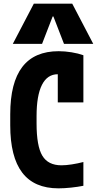

<svg xmlns="http://www.w3.org/2000/svg" viewBox="-20 -1020 540 1050"><path d="M300 10Q167 10 101.5 -76Q36 -162 36 -335V-395Q36 -568 102 -654Q168 -740 301 -740Q335 -740 371.5 -734Q408 -728 436 -718V-460H296V-691L366 -584Q332 -614 296 -614Q239 -614 209.5 -556Q180 -498 180 -385V-345Q180 -221 211.5 -168.5Q243 -116 316 -116Q341 -116 373 -121Q405 -126 436 -134V-4Q406 2 368.5 6Q331 10 300 10ZM50 -780 165 -1000H375L490 -780H330L272 -930H268L210 -780Z"/></svg>

Font: M PLUS Code Latin
Style: Bold
Weight: 700
Designer: Coji Morishita
Foundry: UNDERFOREST DESIGN
Version: Version 1.002; ttfautohint (v1.8.3)